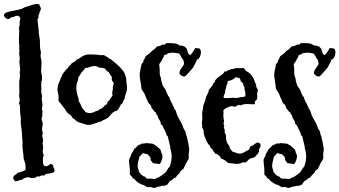

<svg xmlns="http://www.w3.org/2000/svg" viewBox="-39 -810 1708 966"><path d="M57.6 -646.5V-658.2Q55.7 -671.9 57.6 -676.3Q59.6 -680.7 60.5 -685.5Q58.6 -700.2 61.5 -707Q64.5 -713.9 62.5 -721.7Q60.5 -724.6 58.1 -726.1Q55.7 -727.5 53.7 -730.5Q43 -731.4 36.1 -728Q29.3 -724.6 20.5 -722.7Q15.6 -724.6 14.6 -721.7Q13.7 -718.8 9.8 -716.8Q-1 -710 -11.7 -720.7Q-22.5 -731.4 -18.1 -738.3Q-13.7 -745.1 -5.9 -747.6Q2 -750 11.2 -752.4Q20.5 -754.9 30.8 -756.3Q41 -757.8 47.4 -759.8Q53.7 -761.7 60.1 -762.7Q66.4 -763.7 70.8 -765.6Q75.2 -767.6 78.1 -769.5Q81.1 -771.5 85.4 -773.4Q89.8 -775.4 93.3 -775.9Q96.7 -776.4 116.2 -783.2Q138.7 -792 158.2 -789.1Q159.2 -783.2 162.1 -778.3Q169.9 -767.6 164.6 -758.3Q159.2 -749 158.7 -742.7Q158.2 -736.3 154.3 -734.4Q156.2 -715.8 149.4 -712.9L156.2 -653.3Q154.3 -649.4 158.2 -630.4Q162.1 -611.3 162.1 -595.7Q161.1 -565.4 167 -548.8L165 -529.3Q165 -524.4 166 -520.5Q167 -516.6 168.9 -506.8Q170.9 -497.1 169.4 -481.4Q168 -465.8 168 -450.2Q172.9 -423.8 172.9 -414.1Q172.9 -404.3 168 -397.5Q170.9 -389.6 169.4 -388.7Q168 -387.7 168 -382.8Q168 -377.9 168.9 -369.6Q169.9 -361.3 168 -350.6L172.9 -325.2L170.9 -314.5L174.8 -282.2Q173.8 -274.4 172.4 -265.6Q170.9 -256.8 175.8 -249Q172.9 -242.2 173.8 -233.9Q174.8 -225.6 171.9 -218.3Q168.9 -210.9 172.4 -203.1Q175.8 -195.3 175.8 -184.6L172.9 -166Q171.9 -156.2 174.8 -146Q177.7 -135.7 172.9 -127Q181.6 -103.5 174.8 -87.9Q179.7 -73.2 176.8 -57.6Q173.8 -42 181.6 -28.3Q176.8 -20.5 176.8 -8.8Q176.8 2.9 177.7 10.7Q181.6 33.2 203.1 23.4Q208 20.5 210.9 17.1Q213.9 13.7 219.7 15.6Q229.5 17.6 229.5 32.2Q236.3 39.1 235.4 50.8Q231.4 59.6 216.3 61.5Q201.2 63.5 193.4 65.4Q185.5 67.4 182.6 74.2Q179.7 74.2 177.7 72.8Q175.8 71.3 170.9 72.3Q160.2 79.1 157.2 78.1Q149.4 74.2 135.7 85.9Q130.9 84 125 85.4Q119.1 86.9 111.3 83.5Q103.5 80.1 91.3 83.5Q79.1 86.9 71.3 94.7Q60.5 94.7 53.7 98.6Q46.9 102.5 36.1 101.6Q27.3 90.8 27.3 85Q27.3 79.1 31.7 74.7Q36.1 70.3 41.5 67.4Q46.9 64.5 48.8 59.6Q68.4 55.7 88.9 45.9Q91.8 22.5 85.4 4.9Q79.1 -12.7 79.6 -15.6Q80.1 -18.6 79.1 -27.3Q78.1 -36.1 76.7 -46.9Q75.2 -57.6 74.2 -67.4Q73.2 -77.1 74.2 -85Q75.2 -92.8 73.2 -111.3Q71.3 -129.9 71.3 -142.6L65.4 -191.4V-219.7L62.5 -242.2Q61.5 -247.1 62 -252.9Q62.5 -258.8 62 -265.1Q61.5 -271.5 61 -278.3Q60.5 -285.2 55.7 -289.1Q60.5 -300.8 60.5 -306.6L57.6 -325.2Q56.6 -329.1 57.6 -333.5Q58.6 -337.9 58.6 -341.8L57.6 -391.6Q57.6 -402.3 60.1 -413.6Q62.5 -424.8 61 -437.5Q59.6 -450.2 61 -452.6Q62.5 -455.1 62.5 -459L58.6 -496.1L60.5 -516.6L57.6 -538.1Q56.6 -541 57.6 -544.4Q58.6 -547.9 58.6 -551.8L57.6 -575.2Q58.6 -585.9 57.1 -588.9Q55.7 -591.8 56.6 -598.6Q57.6 -605.5 56.6 -607.9Q55.7 -610.4 56.6 -625Q57.6 -639.6 57.6 -646.5Z M482.4 -533.2Q493.2 -528.3 493.2 -526.9Q493.2 -525.4 497.6 -524.9Q502 -524.4 502.9 -522Q503.9 -519.5 506.8 -517.6Q509.8 -515.6 514.6 -513.7Q519.5 -511.7 524.4 -506.8Q529.3 -502 539.1 -495.1Q548.8 -488.3 567.4 -468.8Q585.9 -449.2 589.8 -435.5Q593.8 -421.9 595.2 -418.9Q596.7 -416 596.2 -409.7Q595.7 -403.3 599.1 -382.8Q602.5 -362.3 596.7 -346.7L588.9 -322.3Q587.9 -319.3 587.9 -315.4Q587.9 -311.5 584 -306.6Q580.1 -301.8 580.6 -299.8Q581.1 -297.9 577.6 -292.5Q574.2 -287.1 572.3 -287.1Q569.3 -286.1 562 -270.5Q554.7 -254.9 546.9 -252.4Q539.1 -250 534.2 -248Q523.4 -240.2 515.6 -230Q507.8 -219.7 499 -214.4Q490.2 -209 481.9 -206.1Q473.6 -203.1 467.8 -197.3Q461.9 -199.2 457.5 -196.3Q453.1 -193.4 449.2 -191.9Q445.3 -190.4 442.9 -190.4Q440.4 -190.4 435.5 -188.5Q409.2 -176.8 389.6 -184.6Q385.7 -186.5 379.4 -188Q373 -189.5 359.9 -193.8Q346.7 -198.2 339.4 -206.5Q332 -214.8 325.2 -216.8Q321.3 -227.5 313 -232.9Q304.7 -238.3 296.9 -246.1Q290 -255.9 290 -257.3Q290 -258.8 288.1 -261.2Q286.1 -263.7 281.7 -268.6Q277.3 -273.4 272.9 -280.3Q268.6 -287.1 261.2 -294.4Q253.9 -301.8 255.4 -312Q256.8 -322.3 254.9 -332Q252.9 -341.8 251 -349.6Q249 -357.4 250.5 -365.2Q252 -373 252 -376Q252 -378.9 255.4 -388.7Q258.8 -398.4 260.7 -401.4Q262.7 -404.3 265.1 -412.6Q267.6 -420.9 269 -421.4Q270.5 -421.9 270.5 -423.8Q271.5 -425.8 272.5 -430.2Q273.4 -434.6 284.7 -448.7Q295.9 -462.9 301.3 -466.8Q306.6 -470.7 306.6 -476.6Q317.4 -483.4 317.4 -485.4Q317.4 -487.3 321.3 -490.7Q325.2 -494.1 333.5 -498Q341.8 -502 346.7 -510.7Q354.5 -511.7 359.9 -516.1Q365.2 -520.5 378.4 -528.3Q391.6 -536.1 412.6 -536.1Q433.6 -536.1 445.8 -535.2Q458 -534.2 466.3 -532.7Q474.6 -531.2 482.4 -533.2ZM523.4 -408.2V-423.8Q515.6 -431.6 507.8 -447.3Q503.9 -449.2 501.5 -451.2Q499 -453.1 496.1 -455.1Q494.1 -457 492.7 -460Q491.2 -462.9 489.3 -464.8Q485.4 -465.8 478.5 -467.8Q471.7 -469.7 466.8 -468.8Q460.9 -468.8 451.7 -474.1Q442.4 -479.5 427.2 -476.6Q412.1 -473.6 406.7 -470.7Q401.4 -467.8 391.6 -468.8Q385.7 -462.9 379.9 -455.1Q374 -447.3 371.6 -445.3Q369.1 -443.4 365.7 -436.5Q362.3 -429.7 358.4 -425.8Q353.5 -420.9 354.5 -415.5Q355.5 -410.2 352.5 -404.3Q336.9 -369.1 353.5 -322.3Q357.4 -311.5 357.4 -299.8Q363.3 -293 366.2 -285.6Q369.1 -278.3 373 -270.5Q377 -262.7 381.8 -257.8Q386.7 -252.9 391.6 -246.1Q405.3 -240.2 413.1 -240.7Q420.9 -241.2 434.6 -246.1Q446.3 -252.9 449.2 -252.4Q452.1 -252 454.1 -253.4Q456.1 -254.9 460.4 -258.8Q464.8 -262.7 467.8 -262.7Q470.7 -262.7 475.6 -266.1Q480.5 -269.5 485.8 -276.4Q491.2 -283.2 498 -285.2Q500 -288.1 500.5 -291.5Q501 -294.9 502 -297.9Q510.7 -302.7 515.1 -311.5Q519.5 -320.3 527.3 -328.1Q527.3 -333 525.9 -338.9Q524.4 -344.7 526.9 -352.1Q529.3 -359.4 528.8 -360.8Q528.3 -362.3 528.8 -370.6Q529.3 -378.9 531.7 -382.8Q534.2 -386.7 532.7 -392.1Q531.2 -397.5 527.8 -400.4Q524.4 -403.3 523.4 -408.2Z M697.3 -315.4 690.4 -332Q690.4 -335 688 -338.4Q685.5 -341.8 683.1 -346.2Q680.7 -350.6 678.2 -354Q675.8 -357.4 673.8 -360.4Q670.9 -372.1 670.9 -377.4Q670.9 -382.8 666.5 -407.7Q662.1 -432.6 665 -447.8Q668 -462.9 669.4 -468.8Q670.9 -474.6 671.4 -479Q671.9 -483.4 672.9 -486.3Q673.8 -489.3 676.8 -491.7Q679.7 -494.1 681.2 -496.6Q682.6 -499 682.1 -502Q681.6 -504.9 686 -510.7Q690.4 -516.6 691.4 -522Q692.4 -527.3 705.6 -535.6Q718.8 -543.9 725.6 -554.7Q732.4 -556.6 739.7 -564.5Q747.1 -572.3 752 -577.1Q762.7 -576.2 771.5 -582Q780.3 -587.9 788.1 -585L799.8 -593.8Q803.7 -592.8 822.8 -592.8Q841.8 -592.8 851.6 -588.9Q856.4 -584 859.9 -584.5Q863.3 -585 865.2 -580.1Q871.1 -582 877.9 -579.6Q884.8 -577.1 890.6 -575.2L901.4 -563.5Q904.3 -547.9 909.2 -539.6Q914.1 -531.2 918.9 -534.2Q925.8 -539.1 936.5 -556.6L943.4 -568.4Q948.2 -568.4 954.1 -567.4Q960 -566.4 965.8 -565.4Q975.6 -553.7 969.7 -532.7Q963.9 -511.7 951.2 -509.8Q949.2 -506.8 949.7 -504.9Q950.2 -502.9 948.7 -500.5Q947.3 -498 944.8 -494.1Q942.4 -490.2 937.5 -479.5Q932.6 -468.8 926.3 -462.4Q919.9 -456.1 909.7 -443.8Q899.4 -431.6 891.6 -425.8Q883.8 -423.8 875.5 -428.7Q867.2 -433.6 863.3 -441.4Q865.2 -455.1 870.1 -461.9Q875 -468.8 880.9 -476.6L887.7 -488.3Q886.7 -488.3 886.2 -495.6Q885.7 -502.9 882.8 -508.8Q878.9 -512.7 878.4 -514.6Q877.9 -516.6 875 -518.6Q872.1 -527.3 869.1 -530.8Q866.2 -534.2 864.3 -539.1Q860.4 -540 859.4 -541Q858.4 -542 857.4 -542H854.5Q853.5 -542 849.6 -543L836.9 -544.9Q833 -543.9 826.2 -544.9Q819.3 -545.9 817.4 -543Q805.7 -543.9 802.7 -539.1Q799.8 -534.2 788.1 -534.2Q786.1 -526.4 782.7 -521Q779.3 -515.6 774.9 -506.8Q770.5 -498 765.6 -492.2Q760.7 -486.3 762.7 -478Q764.6 -469.7 764.6 -456.1Q763.7 -431.6 768.6 -423.8Q771.5 -415 771.5 -411.1Q771.5 -407.2 773.4 -401.4Q775.4 -395.5 777.3 -386.7Q779.3 -377.9 786.6 -369.1Q793.9 -360.4 795.9 -353.5Q797.9 -346.7 800.8 -341.3Q803.7 -335.9 805.2 -331.5Q806.6 -327.1 809.1 -325.2Q811.5 -323.2 813.5 -321.3Q814.5 -308.6 828.1 -287.1Q829.1 -281.2 832 -276.4Q837.9 -270.5 836.9 -267.6Q835 -264.6 843.8 -255.9Q848.6 -246.1 848.6 -242.2Q850.6 -231.4 859.4 -216.8Q868.2 -202.1 871.1 -195.8Q874 -189.5 875.5 -187Q877 -184.6 878.9 -180.2Q880.9 -175.8 882.3 -169.9Q883.8 -164.1 887.7 -158.2Q895.5 -148.4 895 -143.6Q894.5 -138.7 898.4 -129.4Q902.3 -120.1 903.3 -112.3Q904.3 -104.5 905.8 -100.6Q907.2 -96.7 908.2 -91.3Q909.2 -85.9 910.2 -78.1Q911.1 -70.3 912.6 -64Q914.1 -57.6 911.6 -44.9Q909.2 -32.2 910.6 -22Q912.1 -11.7 906.7 -4.4Q901.4 2.9 894.5 15.6Q892.6 22.5 889.2 27.8Q885.7 33.2 883.8 41Q878.9 41 876.5 44.9Q874 48.8 869.1 49.8Q869.1 54.7 866.7 57.6Q864.3 60.5 862.3 63.5Q850.6 72.3 845.7 83Q837.9 84 832 89.8Q826.2 95.7 820.8 98.1Q815.4 100.6 811 107.4Q806.6 114.3 802.7 119.1Q789.1 125 783.2 125H775.4Q772.5 125 769.5 127Q766.6 128.9 763.7 128.4Q760.7 127.9 756.3 128.9Q752 129.9 748.5 131.8Q745.1 133.8 739.3 135.3Q733.4 136.7 728 133.8Q722.7 130.9 713.9 130.9L703.1 131.8Q691.4 127 686.5 122.1Q672.9 119.1 660.2 111.3Q647.5 103.5 642.1 96.2Q636.7 88.9 628.9 86.9Q626 78.1 614.3 68.4V40Q612.3 18.6 610.8 8.3Q609.4 -2 611.3 -8.8Q613.3 -15.6 614.7 -17.1Q616.2 -18.6 618.2 -22.5Q620.1 -26.4 620.6 -30.3Q621.1 -34.2 623.5 -38.1Q626 -42 629.9 -47.9Q633.8 -53.7 635.7 -60.5Q643.6 -64.5 648.4 -71.3Q653.3 -78.1 661.1 -82Q668 -82 670.4 -84.5Q672.9 -86.9 676.8 -88.9Q682.6 -85.9 688.5 -88.4Q694.3 -90.8 704.6 -89.4Q714.8 -87.9 720.7 -87.9Q726.6 -87.9 731.4 -85.9Q743.2 -78.1 745.1 -77.6Q747.1 -77.1 750.5 -73.2Q753.9 -69.3 758.8 -65.9Q763.7 -62.5 767.6 -58.6Q768.6 -53.7 770.5 -49.8Q772.5 -45.9 772.5 -41Q785.2 -25.4 770.5 5.9Q767.6 12.7 763.7 15.6Q739.3 12.7 730.5 10.7Q727.5 5.9 722.2 0Q716.8 -5.9 718.8 -15.6Q714.8 -22.5 710.4 -26.4Q706.1 -30.3 702.1 -35.2Q697.3 -33.2 690.9 -36.6Q684.6 -40 678.7 -39.1Q674.8 -33.2 670.4 -29.8Q666 -26.4 662.1 -21.5L659.2 -7.8Q651.4 19.5 654.3 34.2Q659.2 45.9 659.2 50.8Q659.2 55.7 662.1 57.6Q665 59.6 667.5 63.5Q669.9 67.4 671.9 69.3Q676.8 71.3 680.7 75.2Q684.6 79.1 691.4 79.1Q696.3 88.9 704.1 88.9H723.6Q731.4 89.8 735.8 90.8Q740.2 91.8 747.6 86.9Q754.9 82 755.9 83Q756.8 84 761.7 81.1Q766.6 78.1 770.5 75.2Q774.4 72.3 783.2 65.9Q792 59.6 794.9 56.2Q797.9 52.7 798.8 50.3Q799.8 47.9 801.8 45.4Q803.7 43 805.7 39.1Q807.6 35.2 812.5 30.8Q817.4 26.4 821.8 3.4Q826.2 -19.5 824.7 -27.8Q823.2 -36.1 822.8 -43Q822.3 -49.8 819.3 -58.1Q816.4 -66.4 817.4 -68.4Q818.4 -70.3 817.4 -72.3L806.6 -117.2Q806.6 -121.1 805.7 -123Q797.9 -129.9 797.9 -133.8Q797.9 -137.7 793.9 -146.5Q790 -155.3 786.6 -160.6Q783.2 -166 781.7 -171.4Q780.3 -176.8 776.9 -179.7Q773.4 -182.6 769.5 -186.5Q770.5 -196.3 762.7 -207Q754.9 -217.8 754.4 -224.6Q753.9 -231.4 749.5 -233.4Q745.1 -235.4 746.1 -243.2Q738.3 -246.1 734.4 -253.4Q730.5 -260.7 723.6 -265.6Q724.6 -271.5 721.7 -273.9Q718.8 -276.4 719.7 -281.2Q710 -288.1 706.1 -295.4Q702.1 -302.7 702.6 -304.2Q703.1 -305.7 700.2 -309.1Q697.3 -312.5 697.3 -315.4Z M1258.8 -358.4Q1252.9 -336.9 1255.9 -324.2Q1254.9 -310.5 1251.5 -307.6Q1248 -304.7 1243.2 -299.8Q1243.2 -295.9 1243.7 -291.5Q1244.1 -287.1 1241.2 -285.2Q1222.7 -286.1 1204.6 -286.6Q1186.5 -287.1 1173.8 -280.3Q1168.9 -279.3 1167 -280.8Q1165 -282.2 1162.1 -283.2Q1157.2 -281.2 1149.9 -276.4Q1142.6 -271.5 1135.7 -274.4Q1128.9 -277.3 1121.1 -275.4Q1092.8 -265.6 1085 -255.9Q1085.9 -245.1 1085 -234.9Q1084 -224.6 1085.9 -215.8L1087.9 -203.1Q1088.9 -199.2 1087.4 -196.3Q1085.9 -193.4 1085.9 -189Q1085.9 -184.6 1088.4 -179.2Q1090.8 -173.8 1086.9 -168.9Q1088.9 -164.1 1090.8 -159.2Q1092.8 -154.3 1090.8 -146.5Q1091.8 -141.6 1093.8 -139.2Q1095.7 -136.7 1097.2 -131.8Q1098.6 -127 1098.1 -119.6Q1097.7 -112.3 1099.1 -107.4Q1100.6 -102.5 1102.1 -96.2Q1103.5 -89.8 1111.3 -80.1Q1119.1 -70.3 1116.2 -64.5Q1121.1 -59.6 1124.5 -54.7Q1127.9 -49.8 1132.8 -45.9Q1141.6 -44.9 1148.9 -41Q1156.2 -37.1 1167.5 -37.1Q1178.7 -37.1 1193.8 -46.4Q1209 -55.7 1213.9 -57.6Q1216.8 -59.6 1217.3 -64.9Q1217.8 -70.3 1220.7 -72.8Q1223.6 -75.2 1226.1 -75.7Q1228.5 -76.2 1232.9 -78.6Q1237.3 -81.1 1241.2 -84.5Q1245.1 -87.9 1252 -91.8Q1258.8 -95.7 1270.5 -86.9Q1273.4 -75.2 1270.5 -70.3Q1267.6 -65.4 1264.6 -60.5Q1261.7 -55.7 1263.7 -54.2Q1265.6 -52.7 1264.6 -47.9Q1258.8 -42 1258.8 -35.2Q1252.9 -33.2 1250 -27.8Q1247.1 -22.5 1241.2 -19Q1235.4 -15.6 1230 -15.1Q1224.6 -14.6 1218.3 -11.2Q1211.9 -7.8 1208 -2.4Q1204.1 2.9 1195.3 7.8Q1190.4 6.8 1181.6 6.8Q1165 16.6 1147 14.2Q1128.9 11.7 1108.4 9.8Q1092.8 -5.9 1073.2 -12.7Q1065.4 -32.2 1042 -38.1Q1042 -43.9 1037.6 -45.9Q1033.2 -47.9 1033.2 -55.7Q1028.3 -56.6 1026.9 -60.5Q1025.4 -64.5 1020.5 -66.4Q1019.5 -69.3 1018.1 -70.8Q1016.6 -72.3 1017.6 -77.1Q1012.7 -79.1 1010.3 -83.5Q1007.8 -87.9 1003.9 -92.8Q997.1 -106.4 995.6 -111.3Q994.1 -116.2 989.3 -127.9Q984.4 -139.6 985.4 -154.3L977.5 -170.9Q979.5 -175.8 978 -181.2Q976.6 -186.5 976.6 -192.4L978.5 -207Q979.5 -217.8 978.5 -230Q977.5 -242.2 979.5 -252L982.4 -263.7Q983.4 -267.6 982.9 -271Q982.4 -274.4 984.9 -281.7Q987.3 -289.1 991.2 -298.8Q995.1 -308.6 995.6 -312.5Q996.1 -316.4 998 -322.3Q1000 -328.1 1002.9 -333Q1005.9 -337.9 1008.3 -343.3Q1010.7 -348.6 1010.7 -353Q1010.7 -357.4 1015.1 -361.8Q1019.5 -366.2 1021.5 -369.1Q1023.4 -372.1 1025.9 -375Q1028.3 -377.9 1030.3 -380.9Q1032.2 -389.6 1038.6 -395Q1044.9 -400.4 1043.9 -408.2Q1048.8 -408.2 1049.8 -412.1Q1050.8 -416 1057.6 -420.4Q1064.5 -424.8 1066.4 -426.8Q1068.4 -428.7 1077.6 -434.6Q1086.9 -440.4 1091.8 -452.1Q1096.7 -448.2 1098.1 -449.7Q1099.6 -451.2 1104.5 -454.1Q1109.4 -457 1112.3 -457Q1115.2 -457 1120.6 -460.4Q1126 -463.9 1130.4 -462.9Q1134.8 -461.9 1138.7 -464.8Q1152.3 -468.8 1163.1 -467.3Q1173.8 -465.8 1184.6 -468.8Q1189.5 -466.8 1191.9 -461.9Q1194.3 -457 1197.8 -454.1Q1201.2 -451.2 1204.1 -450.2Q1207 -449.2 1211.9 -445.3Q1216.8 -441.4 1218.8 -439.9Q1220.7 -438.5 1222.7 -435.1Q1224.6 -431.6 1228 -428.2Q1231.4 -424.8 1234.9 -418.9Q1238.3 -413.1 1241.2 -403.3Q1244.1 -393.6 1250 -384.8Q1248 -377 1251 -373Q1252 -368.2 1254.4 -365.2Q1256.8 -362.3 1258.8 -358.4ZM1150.4 -316.4 1163.1 -319.3Q1170.9 -321.3 1179.2 -321.8Q1187.5 -322.3 1195.3 -325.2Q1197.3 -347.7 1190.4 -361.3Q1193.4 -368.2 1188.5 -374.5Q1183.6 -380.9 1184.6 -389.6Q1173.8 -400.4 1171.9 -401.4Q1171.9 -407.2 1169.9 -410.2Q1168 -413.1 1166 -417Q1161.1 -418.9 1156.2 -419.4Q1151.4 -419.9 1148.4 -422.9Q1129.9 -404.3 1106.4 -402.3Q1107.4 -389.6 1099.6 -378.9Q1098.6 -375 1098.6 -371.1V-365.2Q1093.8 -361.3 1094.2 -353Q1094.7 -344.7 1089.8 -335.4Q1085 -326.2 1086.9 -317.4Q1100.6 -315.4 1112.3 -316.9Q1124 -318.4 1134.8 -318.4Z M1374 -315.4 1367.2 -332Q1367.2 -335 1364.7 -338.4Q1362.3 -341.8 1359.9 -346.2Q1357.4 -350.6 1355 -354Q1352.5 -357.4 1350.6 -360.4Q1347.7 -372.1 1347.7 -377.4Q1347.7 -382.8 1343.3 -407.7Q1338.9 -432.6 1341.8 -447.8Q1344.7 -462.9 1346.2 -468.8Q1347.7 -474.6 1348.1 -479Q1348.6 -483.4 1349.6 -486.3Q1350.6 -489.3 1353.5 -491.7Q1356.4 -494.1 1357.9 -496.6Q1359.4 -499 1358.9 -502Q1358.4 -504.9 1362.8 -510.7Q1367.2 -516.6 1368.2 -522Q1369.1 -527.3 1382.3 -535.6Q1395.5 -543.9 1402.3 -554.7Q1409.2 -556.6 1416.5 -564.5Q1423.8 -572.3 1428.7 -577.1Q1439.5 -576.2 1448.2 -582Q1457 -587.9 1464.8 -585L1476.6 -593.8Q1480.5 -592.8 1499.5 -592.8Q1518.6 -592.8 1528.3 -588.9Q1533.2 -584 1536.6 -584.5Q1540 -585 1542 -580.1Q1547.9 -582 1554.7 -579.6Q1561.5 -577.1 1567.4 -575.2L1578.1 -563.5Q1581.1 -547.9 1585.9 -539.6Q1590.8 -531.2 1595.7 -534.2Q1602.5 -539.1 1613.3 -556.6L1620.1 -568.4Q1625 -568.4 1630.9 -567.4Q1636.7 -566.4 1642.6 -565.4Q1652.3 -553.7 1646.5 -532.7Q1640.6 -511.7 1627.9 -509.8Q1626 -506.8 1626.5 -504.9Q1627 -502.9 1625.5 -500.5Q1624 -498 1621.6 -494.1Q1619.1 -490.2 1614.3 -479.5Q1609.4 -468.8 1603 -462.4Q1596.7 -456.1 1586.4 -443.8Q1576.2 -431.6 1568.4 -425.8Q1560.5 -423.8 1552.2 -428.7Q1543.9 -433.6 1540 -441.4Q1542 -455.1 1546.9 -461.9Q1551.8 -468.8 1557.6 -476.6L1564.5 -488.3Q1563.5 -488.3 1563 -495.6Q1562.5 -502.9 1559.6 -508.8Q1555.7 -512.7 1555.2 -514.6Q1554.7 -516.6 1551.8 -518.6Q1548.8 -527.3 1545.9 -530.8Q1543 -534.2 1541 -539.1Q1537.1 -540 1536.1 -541Q1535.2 -542 1534.2 -542H1531.2Q1530.3 -542 1526.4 -543L1513.7 -544.9Q1509.8 -543.9 1502.9 -544.9Q1496.1 -545.9 1494.1 -543Q1482.4 -543.9 1479.5 -539.1Q1476.6 -534.2 1464.8 -534.2Q1462.9 -526.4 1459.5 -521Q1456.1 -515.6 1451.7 -506.8Q1447.3 -498 1442.4 -492.2Q1437.5 -486.3 1439.5 -478Q1441.4 -469.7 1441.4 -456.1Q1440.4 -431.6 1445.3 -423.8Q1448.2 -415 1448.2 -411.1Q1448.2 -407.2 1450.2 -401.4Q1452.1 -395.5 1454.1 -386.7Q1456.1 -377.9 1463.4 -369.1Q1470.7 -360.4 1472.7 -353.5Q1474.6 -346.7 1477.5 -341.3Q1480.5 -335.9 1481.9 -331.5Q1483.4 -327.1 1485.8 -325.2Q1488.3 -323.2 1490.2 -321.3Q1491.2 -308.6 1504.9 -287.1Q1505.9 -281.2 1508.8 -276.4Q1514.6 -270.5 1513.7 -267.6Q1511.7 -264.6 1520.5 -255.9Q1525.4 -246.1 1525.4 -242.2Q1527.3 -231.4 1536.1 -216.8Q1544.9 -202.1 1547.9 -195.8Q1550.8 -189.5 1552.2 -187Q1553.7 -184.6 1555.7 -180.2Q1557.6 -175.8 1559.1 -169.9Q1560.5 -164.1 1564.5 -158.2Q1572.3 -148.4 1571.8 -143.6Q1571.3 -138.7 1575.2 -129.4Q1579.1 -120.1 1580.1 -112.3Q1581.1 -104.5 1582.5 -100.6Q1584 -96.7 1585 -91.3Q1585.9 -85.9 1586.9 -78.1Q1587.9 -70.3 1589.4 -64Q1590.8 -57.6 1588.4 -44.9Q1585.9 -32.2 1587.4 -22Q1588.9 -11.7 1583.5 -4.4Q1578.1 2.9 1571.3 15.6Q1569.3 22.5 1565.9 27.8Q1562.5 33.2 1560.5 41Q1555.7 41 1553.2 44.9Q1550.8 48.8 1545.9 49.8Q1545.9 54.7 1543.5 57.6Q1541 60.5 1539.1 63.5Q1527.3 72.3 1522.5 83Q1514.6 84 1508.8 89.8Q1502.9 95.7 1497.6 98.1Q1492.2 100.6 1487.8 107.4Q1483.4 114.3 1479.5 119.1Q1465.8 125 1460 125H1452.1Q1449.2 125 1446.3 127Q1443.4 128.9 1440.4 128.4Q1437.5 127.9 1433.1 128.9Q1428.7 129.9 1425.3 131.8Q1421.9 133.8 1416 135.3Q1410.2 136.7 1404.8 133.8Q1399.4 130.9 1390.6 130.9L1379.9 131.8Q1368.2 127 1363.3 122.1Q1349.6 119.1 1336.9 111.3Q1324.2 103.5 1318.8 96.2Q1313.5 88.9 1305.7 86.9Q1302.7 78.1 1291 68.4V40Q1289.1 18.6 1287.6 8.3Q1286.1 -2 1288.1 -8.8Q1290 -15.6 1291.5 -17.1Q1293 -18.6 1294.9 -22.5Q1296.9 -26.4 1297.4 -30.3Q1297.9 -34.2 1300.3 -38.1Q1302.7 -42 1306.6 -47.9Q1310.5 -53.7 1312.5 -60.5Q1320.3 -64.5 1325.2 -71.3Q1330.1 -78.1 1337.9 -82Q1344.7 -82 1347.2 -84.5Q1349.6 -86.9 1353.5 -88.9Q1359.4 -85.9 1365.2 -88.4Q1371.1 -90.8 1381.3 -89.4Q1391.6 -87.9 1397.5 -87.9Q1403.3 -87.9 1408.2 -85.9Q1419.9 -78.1 1421.9 -77.6Q1423.8 -77.1 1427.2 -73.2Q1430.7 -69.3 1435.5 -65.9Q1440.4 -62.5 1444.3 -58.6Q1445.3 -53.7 1447.3 -49.8Q1449.2 -45.9 1449.2 -41Q1461.9 -25.4 1447.3 5.9Q1444.3 12.7 1440.4 15.6Q1416 12.7 1407.2 10.7Q1404.3 5.9 1398.9 0Q1393.6 -5.9 1395.5 -15.6Q1391.6 -22.5 1387.2 -26.4Q1382.8 -30.3 1378.9 -35.2Q1374 -33.2 1367.7 -36.6Q1361.3 -40 1355.5 -39.1Q1351.6 -33.2 1347.2 -29.8Q1342.8 -26.4 1338.9 -21.5L1335.9 -7.8Q1328.1 19.5 1331.1 34.2Q1335.9 45.9 1335.9 50.8Q1335.9 55.7 1338.9 57.6Q1341.8 59.6 1344.2 63.5Q1346.7 67.4 1348.6 69.3Q1353.5 71.3 1357.4 75.2Q1361.3 79.1 1368.2 79.1Q1373 88.9 1380.9 88.9H1400.4Q1408.2 89.8 1412.6 90.8Q1417 91.8 1424.3 86.9Q1431.6 82 1432.6 83Q1433.6 84 1438.5 81.1Q1443.4 78.1 1447.3 75.2Q1451.2 72.3 1460 65.9Q1468.8 59.6 1471.7 56.2Q1474.6 52.7 1475.6 50.3Q1476.6 47.9 1478.5 45.4Q1480.5 43 1482.4 39.1Q1484.4 35.2 1489.3 30.8Q1494.1 26.4 1498.5 3.4Q1502.9 -19.5 1501.5 -27.8Q1500 -36.1 1499.5 -43Q1499 -49.8 1496.1 -58.1Q1493.2 -66.4 1494.1 -68.4Q1495.1 -70.3 1494.1 -72.3L1483.4 -117.2Q1483.4 -121.1 1482.4 -123Q1474.6 -129.9 1474.6 -133.8Q1474.6 -137.7 1470.7 -146.5Q1466.8 -155.3 1463.4 -160.6Q1460 -166 1458.5 -171.4Q1457 -176.8 1453.6 -179.7Q1450.2 -182.6 1446.3 -186.5Q1447.3 -196.3 1439.5 -207Q1431.6 -217.8 1431.2 -224.6Q1430.7 -231.4 1426.3 -233.4Q1421.9 -235.4 1422.9 -243.2Q1415 -246.1 1411.1 -253.4Q1407.2 -260.7 1400.4 -265.6Q1401.4 -271.5 1398.4 -273.9Q1395.5 -276.4 1396.5 -281.2Q1386.7 -288.1 1382.8 -295.4Q1378.9 -302.7 1379.4 -304.2Q1379.9 -305.7 1377 -309.1Q1374 -312.5 1374 -315.4Z"/></svg>

Font: Mountains of Christmas
Style: Bold
Weight: 700
Designer: Crystal Kluge
Foundry: Font Diner, Inc DBA Tart Workshop
Version: Version 1.002